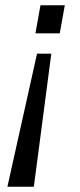

<svg xmlns="http://www.w3.org/2000/svg" viewBox="-20 -546 302 726"><path d="M8 160 120 -343H174L108 160ZM114 -420 133 -526H225L206 -420Z"/></svg>

Font: Archivo SemiCondensed
Style: Italic
Weight: 400
Width: 4
Italic angle: -10°
Designer: Hector Gatti
Foundry: Omnibus-Type
Version: Version 2.001